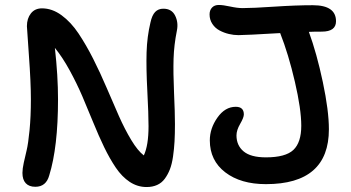

<svg xmlns="http://www.w3.org/2000/svg" viewBox="-20 -712 1420 777"><path d="M1056.2 33.2Q954.1 33.2 891.6 -14.6Q829.1 -62.5 829.1 -144Q829.1 -192.4 859.9 -236.1Q890.6 -279.8 934.1 -279.8Q966.8 -279.8 966.8 -249Q966.8 -236.3 951.9 -210.7Q937 -185.1 937 -164.1Q937 -123.5 965.8 -99.4Q994.6 -75.2 1056.2 -75.2Q1135.3 -75.2 1167.2 -105.2Q1199.2 -135.3 1199.2 -203.1Q1199.2 -270 1173.3 -381.3Q1147.5 -492.7 1113.8 -578.1Q973.6 -569.8 944.8 -569.8Q925.8 -569.8 906.2 -574.5Q886.7 -579.1 868.7 -588.6Q850.6 -598.1 839.4 -615.2Q828.1 -632.3 828.1 -653.8Q828.1 -670.9 838.1 -681.4Q848.1 -691.9 865.2 -691.9Q882.8 -691.9 911.9 -685.5Q940.9 -679.2 961.9 -679.2Q1002.9 -679.2 1090.3 -685.1Q1177.7 -690.9 1246.1 -690.9Q1339.8 -690.9 1339.8 -626Q1339.8 -584 1282.2 -584Q1247.1 -584 1230 -583Q1261.7 -496.6 1286.4 -380.1Q1311 -263.7 1311 -189Q1311 33.2 1056.2 33.2ZM123 43.9Q97.7 43.9 84.2 29.5Q70.8 15.1 70.8 -12.2Q70.8 -28.8 76.2 -53.5Q81.5 -78.1 87.9 -104.2Q94.2 -130.4 99.6 -185.3Q105 -240.2 105 -310.1Q105 -377.9 96.9 -488.8Q88.9 -599.6 88.9 -606Q88.9 -637.2 105 -657.7Q121.1 -678.2 149.9 -678.2Q190.9 -678.2 229 -650.4Q267.1 -622.6 297.9 -576.4Q328.6 -530.3 357.2 -473.9Q385.7 -417.5 411.6 -356.7Q437.5 -295.9 461.2 -242.4Q484.9 -189 511.2 -145.3Q537.6 -101.6 562 -83Q581.1 -123.5 581.1 -201.2Q581.1 -250 576.2 -343.3Q571.3 -436.5 573.2 -500.2Q575.2 -564 588.9 -621.1Q595.2 -650.4 607.9 -663.6Q620.6 -676.8 641.1 -676.8Q674.8 -676.8 688.7 -648.9Q702.6 -621.1 695.8 -587.9Q684.1 -529.8 682.4 -474.1Q680.7 -418.5 684.3 -336.9Q688 -255.4 688 -210Q688 -169.9 686.3 -139.4Q684.6 -108.9 680.2 -78.4Q675.8 -47.9 667.5 -26.6Q659.2 -5.4 646.7 11.5Q634.3 28.3 615.7 36.6Q597.2 44.9 573.2 44.9Q536.6 44.9 505.1 24.2Q473.6 3.4 448.7 -33.4Q423.8 -70.3 401.6 -116.2Q379.4 -162.1 357.2 -216.8Q335 -271.5 313 -322.8Q291 -374 262 -427.2Q232.9 -480.5 202.1 -518.1Q214.8 -405.3 214.8 -310.1Q214.8 -116.7 179.2 -2Q166.5 43.9 123 43.9Z"/></svg>

Font: Shantell Sans Bouncy
Style: Regular
Weight: 500
Designer: Stephen Nixon, Anya Danilova, Shantell Martin
Foundry: Arrow Type
Version: Version 1.006;[9816181b4]